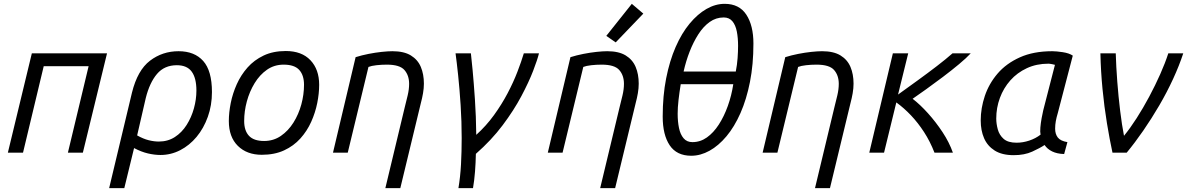

<svg xmlns="http://www.w3.org/2000/svg" viewBox="-20 -796 6200 1001"><path d="M21 0 146 -518H538L412 0H334L442 -451H208L100 0Z M549 185 668 -313Q697 -430 762 -479.5Q827 -529 911 -529Q994 -529 1039.5 -478Q1085 -427 1085 -316Q1085 -247 1063.5 -187Q1042 -127 1005 -82.5Q968 -38 919.5 -13Q871 12 817 12Q786 12 751.5 4Q717 -4 679 -24L628 185ZM808 -58Q855 -58 891.5 -81.5Q928 -105 953 -144.5Q978 -184 991 -231Q1004 -278 1004 -324Q1004 -389 979.5 -422.5Q955 -456 902 -456Q837 -456 798.5 -410.5Q760 -365 740 -285L695 -90Q727 -72 755 -65Q783 -58 808 -58Z M1345 11Q1267 11 1220 -35.5Q1173 -82 1173 -165Q1173 -209 1183 -259Q1193 -309 1214.5 -357Q1236 -405 1270.5 -444Q1305 -483 1354.5 -506.5Q1404 -530 1470 -530Q1553 -530 1598.5 -482Q1644 -434 1644 -354Q1644 -309 1634 -259Q1624 -209 1602.5 -161Q1581 -113 1546 -74Q1511 -35 1461 -12Q1411 11 1345 11ZM1357 -61Q1406 -61 1444.5 -87.5Q1483 -114 1510 -157Q1537 -200 1551 -251.5Q1565 -303 1565 -354Q1565 -404 1540 -431.5Q1515 -459 1459 -459Q1410 -459 1372 -432.5Q1334 -406 1307.5 -362.5Q1281 -319 1267 -267.5Q1253 -216 1253 -165Q1253 -115 1278 -88Q1303 -61 1357 -61Z M1989 185 2090 -236Q2098 -267 2105.5 -299Q2113 -331 2113 -359Q2113 -403 2088.5 -431Q2064 -459 1997 -459Q1969 -459 1942.5 -456Q1916 -453 1901 -447L1793 0H1716L1834 -498Q1866 -508 1901.5 -515Q1937 -522 1970 -525.5Q2003 -529 2026 -529Q2086 -529 2122 -507Q2158 -485 2174 -447Q2190 -409 2190 -360Q2190 -336 2185.5 -310Q2181 -284 2174 -258L2067 185Z M2370 185Q2380 126 2383.5 60Q2387 -6 2387 -76Q2387 -163 2381.5 -248Q2376 -333 2368.5 -404Q2361 -475 2355 -518H2435Q2438 -494 2444 -430Q2450 -366 2456 -278Q2462 -190 2463 -93Q2515 -140 2555.5 -196Q2596 -252 2626.5 -310Q2657 -368 2677.5 -421.5Q2698 -475 2711 -518H2790Q2782 -485 2759.5 -426.5Q2737 -368 2698 -294.5Q2659 -221 2600.5 -143Q2542 -65 2461 6Q2460 54 2456.5 99Q2453 144 2446 185Z M3109 185 3210 -236Q3218 -267 3225.5 -299Q3233 -331 3233 -359Q3233 -403 3208.5 -431Q3184 -459 3117 -459Q3089 -459 3062.5 -456Q3036 -453 3021 -447L2913 0H2836L2954 -498Q2986 -508 3021.5 -515Q3057 -522 3090 -525.5Q3123 -529 3146 -529Q3206 -529 3242 -507Q3278 -485 3294 -447Q3310 -409 3310 -360Q3310 -336 3305.5 -310Q3301 -284 3294 -258L3187 185ZM3190 -575 3141 -609 3274 -776 3334 -725Z M3584 16Q3508 16 3471.5 -38.5Q3435 -93 3435 -188Q3435 -296 3453 -387.5Q3471 -479 3502.5 -551Q3534 -623 3575.5 -673Q3617 -723 3663.5 -749.5Q3710 -776 3758 -776Q3834 -776 3871 -719.5Q3908 -663 3908 -569Q3908 -460 3890 -369Q3872 -278 3840.5 -206.5Q3809 -135 3767.5 -85.5Q3726 -36 3679 -10Q3632 16 3584 16ZM3590 -55Q3631 -55 3665.5 -79.5Q3700 -104 3727.5 -146.5Q3755 -189 3774.5 -243.5Q3794 -298 3803 -357H3529Q3522 -314 3517.5 -274.5Q3513 -235 3513 -203Q3513 -162 3520 -128.5Q3527 -95 3544 -75Q3561 -55 3590 -55ZM3544 -423H3816Q3823 -458 3825.5 -493Q3828 -528 3828 -557Q3828 -598 3821.5 -631.5Q3815 -665 3798.5 -685Q3782 -705 3753 -705Q3713 -705 3680 -681.5Q3647 -658 3621 -617.5Q3595 -577 3575.5 -527Q3556 -477 3544 -423Z M4229 185 4330 -236Q4338 -267 4345.5 -299Q4353 -331 4353 -359Q4353 -403 4328.5 -431Q4304 -459 4237 -459Q4209 -459 4182.5 -456Q4156 -453 4141 -447L4033 0H3956L4074 -498Q4106 -508 4141.5 -515Q4177 -522 4210 -525.5Q4243 -529 4266 -529Q4326 -529 4362 -507Q4398 -485 4414 -447Q4430 -409 4430 -360Q4430 -336 4425.5 -310Q4421 -284 4414 -258L4307 185Z M4512 0 4635 -518H4715L4662 -303Q4712 -339 4764.5 -377Q4817 -415 4864.5 -451.5Q4912 -488 4946 -518H5041Q5019 -494 4980 -461.5Q4941 -429 4896 -395Q4851 -361 4809 -331Q4767 -301 4738 -281Q4777 -251 4818 -205.5Q4859 -160 4894 -107Q4929 -54 4948 0H4852Q4829 -59 4797.5 -107.5Q4766 -156 4729.5 -194.5Q4693 -233 4653 -262L4589 0Z M5265 13Q5204 13 5166 -11Q5128 -35 5110.5 -75.5Q5093 -116 5093 -168Q5093 -232 5114.5 -296Q5136 -360 5181 -412.5Q5226 -465 5297 -497Q5368 -529 5466 -529Q5487 -529 5520.5 -524Q5554 -519 5573 -506L5495 -207Q5488 -184 5484.5 -164.5Q5481 -145 5481 -125Q5481 -97 5495 -79Q5509 -61 5545 -55L5528 7Q5491 6 5465.5 -6.5Q5440 -19 5426 -40Q5402 -24 5361.5 -5.5Q5321 13 5265 13ZM5280 -52Q5313 -52 5346 -63Q5379 -74 5405 -94Q5402 -108 5404 -131.5Q5406 -155 5410.5 -179.5Q5415 -204 5419 -221L5480 -458Q5478 -459 5465 -461.5Q5452 -464 5446 -464Q5384 -464 5333.5 -440.5Q5283 -417 5247.5 -377Q5212 -337 5193 -285.5Q5174 -234 5174 -178Q5174 -151 5182 -121.5Q5190 -92 5212.5 -72Q5235 -52 5280 -52Z M5780 0Q5765 -69 5751 -154Q5737 -239 5728 -332Q5719 -425 5717 -518H5797Q5799 -449 5805 -370.5Q5811 -292 5820 -218Q5829 -144 5840 -88Q5872 -127 5906 -180Q5940 -233 5971.5 -292Q6003 -351 6029 -409.5Q6055 -468 6071 -518H6149Q6128 -454 6096 -384.5Q6064 -315 6024 -246.5Q5984 -178 5940.5 -115Q5897 -52 5854 0Z"/></svg>

Font: Ubuntu Sans Mono
Style: Italic
Weight: 400
Italic angle: -13.5°
Monospace: yes
Designer: Dalton Maag Ltd
Foundry: Dalton Maag Ltd
Version: Version 1.006